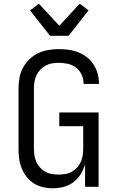

<svg xmlns="http://www.w3.org/2000/svg" viewBox="-20 -1008 640 1036"><path d="M264 8Q238 8 211.5 2Q185 -4 162.5 -18.5Q140 -33 123.5 -54Q107 -75 97 -100Q87 -125 83.5 -151.5Q80 -178 80 -205V-530Q80 -559 85 -587.5Q90 -616 103.5 -641.5Q117 -667 138 -687.5Q159 -708 185 -720.5Q211 -733 239.5 -738Q268 -743 297 -743Q324 -743 350.5 -739.5Q377 -736 402 -726Q427 -716 448.5 -699.5Q470 -683 484.5 -660.5Q499 -638 506.5 -612Q514 -586 514 -559V-555H431V-558Q431 -582 420.5 -605Q410 -628 390.5 -643Q371 -658 346.5 -663.5Q322 -669 297 -669Q279 -669 260.5 -666Q242 -663 226 -654Q210 -645 197 -631.5Q184 -618 176.5 -601.5Q169 -585 166 -567Q163 -549 163 -530V-205Q163 -186 166 -168Q169 -150 176.5 -133.5Q184 -117 196.5 -103.5Q209 -90 225 -81Q241 -72 259.5 -69Q278 -66 296 -66Q314 -66 332.5 -69Q351 -72 367 -81Q383 -90 395.5 -103.5Q408 -117 415.5 -133.5Q423 -150 426 -168Q429 -186 429 -205V-327H300V-401H512V0H439V-122Q431 -93 415 -67.5Q399 -42 375.5 -24.5Q352 -7 323 0.5Q294 8 264 8ZM250 -815 142 -952 190 -988 300 -869 410 -988 458 -952 350 -815Z"/></svg>

Font: R Plex Mono
Style: Regular
Weight: 400
Monospace: yes
Designer: Belleve Invis
Foundry: Belleve Invis
Version: Version 31.8.0